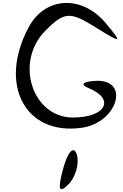

<svg xmlns="http://www.w3.org/2000/svg" viewBox="-20 -867 850 1330"><path d="M419 296C378 446 387 477 454 410C504 360 531 265 512 203C492 140 451 181 419 296ZM179 -679C-34 -282 154 74 547 18C794 -17 884 -318 644 -307C556 -303 532 -282 591 -258C781 -182 714 -53 485 -53C203 -53 80 -437 293 -653C425 -786 464 -789 640 -679C825 -564 830 -566 713 -706C548 -904 293 -891 179 -679Z"/></svg>

Font: Venom Sans
Style: Regular
Weight: 400
Version: Version 1.001